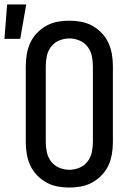

<svg xmlns="http://www.w3.org/2000/svg" viewBox="-62 -836 582 864"><path d="M250 8Q223 8 196.5 3Q170 -2 146.5 -15Q123 -28 104 -48Q85 -68 74 -92Q63 -116 58.5 -143Q54 -170 54 -196V-539Q54 -565 58.5 -592Q63 -619 74 -643Q85 -667 104 -687Q123 -707 146.5 -720Q170 -733 196.5 -738Q223 -743 250 -743Q277 -743 303.5 -738Q330 -733 353.5 -720Q377 -707 396 -687Q415 -667 426 -643Q437 -619 441.5 -592Q446 -565 446 -539V-196Q446 -170 441.5 -143Q437 -116 426 -92Q415 -68 396 -48Q377 -28 353.5 -15Q330 -2 303.5 3Q277 8 250 8ZM250 -72Q273 -72 295 -81Q317 -90 331.5 -108.5Q346 -127 351 -150Q356 -173 356 -196V-539Q356 -562 351 -585Q346 -608 331.5 -626.5Q317 -645 295 -654Q273 -663 250 -663Q227 -663 205 -654Q183 -645 168.5 -626.5Q154 -608 149 -585Q144 -562 144 -539V-196Q144 -173 149 -150Q154 -127 168.5 -108.5Q183 -90 205 -81Q227 -72 250 -72ZM-42 -661 -30 -816H56L29 -661Z"/></svg>

Font: Iosevka Term Curly Medium
Style: Regular
Weight: 500
Designer: Belleve Invis
Foundry: Belleve Invis
Version: Version 32.3.0